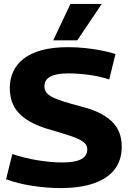

<svg xmlns="http://www.w3.org/2000/svg" viewBox="-20 -951 660 981"><path d="M570 -675 538 -545Q518 -552 492 -558Q466 -564 438 -568Q410 -572 382 -574Q354 -576 328 -576Q269 -576 238 -560Q207 -544 207 -510Q207 -492 217 -478.5Q227 -465 249 -454Q271 -443 306 -432Q341 -421 390 -408Q443 -395 482.5 -376.5Q522 -358 548.5 -333.5Q575 -309 588.5 -276.5Q602 -244 602 -201Q602 -133 566 -86Q530 -39 460 -14.5Q390 10 288 10Q254 10 218 7Q182 4 145.5 -1.5Q109 -7 75 -15.5Q41 -24 11 -35L43 -164Q73 -154 105 -146Q137 -138 170 -132.5Q203 -127 235.5 -124Q268 -121 297 -121Q342 -121 370.5 -128.5Q399 -136 412.5 -151Q426 -166 426 -188Q426 -207 412.5 -220Q399 -233 372 -244.5Q345 -256 304.5 -268Q264 -280 211 -296Q166 -311 132.5 -330Q99 -349 76 -373.5Q53 -398 41.5 -430Q30 -462 30 -502Q30 -547 47.5 -585Q65 -623 100.5 -651Q136 -679 193 -694.5Q250 -710 328 -710Q374 -710 419.5 -705Q465 -700 504 -692Q543 -684 570 -675ZM252 -745 340 -931H500L375 -745Z"/></svg>

Font: Georama ExtraCondensed Thin
Style: Bold
Weight: 700
Version: Version 1.001